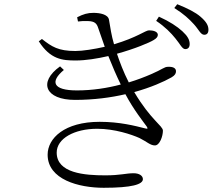

<svg xmlns="http://www.w3.org/2000/svg" viewBox="-20 -842 1040 911"><path d="M812 -660C834 -634 844 -609 859 -609C872 -609 880 -617 880 -633C880 -653 870 -671 845 -694C821 -716 785 -740 734 -763L721 -743C763 -715 792 -685 812 -660ZM900 -727C923 -702 932 -677 949 -677C962 -677 969 -685 969 -701C969 -721 959 -739 931 -763C908 -783 871 -802 821 -822L807 -804C853 -775 877 -752 900 -727ZM668 -233C620 -245 548 -264 453 -264C286 -264 206 -186 206 -108C206 10 354 49 472 49C606 49 658 33 658 8C658 -8 641 -20 614 -20C578 -20 551 -10 480 -10C382 -10 249 -20 249 -118C249 -185 333 -231 441 -231C524 -231 604 -204 642 -187C678 -169 693 -152 715 -152C738 -152 753 -196 753 -222C753 -245 695 -273 617 -405C696 -427 757 -454 794 -475C811 -485 815 -494 815 -504C815 -520 799 -526 777 -525C759 -525 751 -513 697 -490C667 -477 631 -463 591 -451C566 -500 548 -548 535 -587C619 -610 690 -640 709 -652C723 -660 729 -668 729 -677C728 -693 706 -698 687 -698C670 -698 630 -664 521 -632C509 -672 503 -713 497 -749C492 -774 454 -781 423 -781C396 -781 375 -775 346 -760L350 -740C365 -742 381 -743 398 -742C429 -741 439 -731 446 -709L477 -620C428 -609 373 -600 338 -600C257 -600 226 -620 179 -657L164 -646C219 -560 276 -555 339 -555C387 -555 442 -564 494 -576C513 -528 533 -482 553 -441C489 -424 418 -413 345 -413C230 -413 217 -455 283 -510L265 -527C160 -452 195 -368 336 -368C425 -368 506 -379 575 -395C615 -320 658 -267 676 -242C682 -232 682 -229 668 -233Z"/></svg>

Font: Kiri Minchoo Light
Style: Regular
Weight: 300
Designer: Ryoko NISHIZUKA 西塚涼子 (kana & ideographs); Frank Grießhammer (Latin, Greek & Cyrillic);
akenotsuki.com/eyeben/fonts/ (U+
Foundry: Adobe
akenotsuki.com/eyeben/fonts/
Version: Version 4.002;hotconv 1.0.119;makeotfexe 2.5.65604